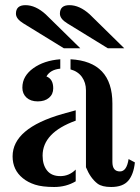

<svg xmlns="http://www.w3.org/2000/svg" viewBox="-20 -726 555 759"><path d="M279.3 -249Q148.4 -201.7 148.4 -110.8Q148.4 -74.2 166 -52Q183.6 -29.8 218.5 -29.8Q253.4 -29.8 279.3 -55.7V-9.3Q241.7 13.2 194.3 13.2Q147 13.2 118.4 3.9Q89.8 -5.4 70.3 -21.5Q29.8 -54.2 29.8 -107.9Q29.8 -218.8 226.6 -275.4Q254.4 -283.7 279.3 -290ZM163.6 -423.8Q190.4 -413.6 190.4 -377Q190.4 -353.5 173.8 -339.4Q157.2 -325.2 129.2 -325.2Q101.1 -325.2 84.7 -340.3Q68.4 -355.5 68.4 -379.4Q68.4 -403.3 79.6 -422.4Q90.8 -441.4 111.3 -456.1Q153.8 -486.8 218.3 -491.7V-454.6Q178.7 -450.7 163.6 -423.8ZM454.1 -48.3Q481 -48.3 488.3 -97.2L513.2 -84Q508.3 -36.6 487.1 -11.7Q465.8 13.2 419.4 13.2Q383.3 13.2 365.7 0Q337.4 -21.5 319.8 -64.9V-369.1Q319.8 -399.4 304 -421.6Q288.1 -443.8 258.8 -451.7V-491.7Q424.3 -482.9 424.3 -316.9V-85.9Q424.3 -48.3 454.1 -48.3ZM216.8 -671.9Q216.8 -705.6 254.4 -705.6Q294.4 -705.6 334.5 -669.4L471.2 -535.2H406.2L246.6 -633.3Q216.8 -651.4 216.8 -671.9ZM43 -671.9Q43 -705.6 80.6 -705.6Q120.6 -705.6 160.6 -669.4L297.4 -535.2H232.4L72.8 -633.3Q43 -651.4 43 -671.9Z"/></svg>

Font: Stardos Stencil
Style: Regular
Weight: 400
Version: Version 1.000